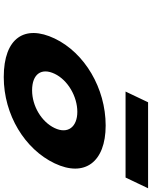

<svg xmlns="http://www.w3.org/2000/svg" viewBox="87 -881 809 1023"><g transform="rotate(90 491.5 -369.5)"><path d="M524.9 -754 467.8 -634H926L983.1 -754ZM185.1 -256C261.2 -416 450.4 -528 648.8 -528C843.6 -528 926.4 -416 850.3 -256C775.2 -98 592.5 15 390.7 15C180.3 15 110 -98 185.1 -256ZM373.1 -256C339.8 -186 374.1 -136 461.3 -136C544.8 -136 629 -186 662.3 -256C696.1 -327 655.7 -377 575.8 -377C494.8 -377 406.9 -327 373.1 -256Z"/></g></svg>

Font: Hussar
Style: BdSuprExtOblFive
Weight: 700
Foundry: Cannot Into Space Fonts
Version: Version 2.00